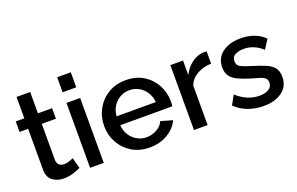

<svg xmlns="http://www.w3.org/2000/svg" viewBox="-90 -1087 2249 1454"><g transform="rotate(-20 1034.5 -360.0)"><path d="M357 -27Q336 -17 299 -4.5Q262 8 220 8Q168 8 130.5 -20Q93 -48 93 -111V-438H24V-523H93V-695H203V-523H317V-438H203V-146Q205 -118 220.5 -105.5Q236 -93 259 -93Q282 -93 303 -101Q324 -109 334 -114Z M433 -609V-730H543V-609ZM433 0V-523H543V0Z M912 10Q831 10 770 -27Q709 -64 675 -125.5Q641 -187 641 -260Q641 -334 675 -396Q709 -458 770 -495Q831 -532 913 -532Q995 -532 1055 -494.5Q1115 -457 1147.5 -396Q1180 -335 1180 -265Q1180 -240 1177 -225H758Q761 -179 783.5 -144.5Q806 -110 840.5 -90.5Q875 -71 916 -71Q960 -71 999 -93Q1038 -115 1053 -151L1147 -124Q1120 -65 1057.5 -27.5Q995 10 912 10ZM755 -298H1071Q1067 -343 1045 -377.5Q1023 -412 988.5 -431.5Q954 -451 912 -451Q871 -451 836.5 -431.5Q802 -412 780 -377.5Q758 -343 755 -298Z M1564 -428Q1500 -426 1450.5 -398.5Q1401 -371 1380 -320V0H1270V-523H1372V-406Q1399 -460 1443 -492.5Q1487 -525 1536 -528Q1545 -528 1552 -528Q1559 -528 1564 -527Z M1830 10Q1764 10 1705 -12Q1646 -34 1604 -76L1645 -150Q1690 -110 1735 -92Q1780 -74 1826 -74Q1872 -74 1901 -91.5Q1930 -109 1930 -143Q1930 -167 1915 -180Q1900 -193 1871.5 -201Q1843 -209 1803 -221Q1747 -238 1709 -256.5Q1671 -275 1652 -302Q1633 -329 1633 -371Q1633 -447 1690 -489.5Q1747 -532 1839 -532Q1896 -532 1944.5 -514.5Q1993 -497 2030 -460L1983 -387Q1915 -449 1833 -449Q1797 -449 1766.5 -435Q1736 -421 1736 -383Q1736 -351 1763 -337Q1790 -323 1843 -307Q1903 -289 1946.5 -271.5Q1990 -254 2013.5 -226.5Q2037 -199 2037 -151Q2037 -75 1980 -32.5Q1923 10 1830 10Z"/></g></svg>

Font: Raleway SemiBold
Style: Regular
Weight: 600
Designer: Matt McInerney, Pablo Impallari, Rodrigo Fuenzalida
Foundry: Matt McInerney, Pablo Impallari, Rodrigo Fuenzalida
Version: Version 4.026